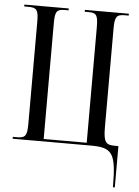

<svg xmlns="http://www.w3.org/2000/svg" viewBox="-61 -761 738 1018"><g transform="rotate(5 308.0 -252.0)"><path d="M579 210H589V-10H569C524 -10 509 -22 509 -102V-627C509 -691 518 -704 562 -704H583V-714H349V-704H370C412 -704 420 -691 420 -627V-13H191V-627C191 -691 199 -704 243 -704H263V-714H27V-704H50C94 -704 103 -692 103 -629V-87C103 -23 94 -10 50 -10H27V0H441C557 0 579 25 579 210Z"/></g></svg>

Font: Noto Serif Display ExtraCondensed
Style: Regular
Weight: 400
Width: 2
Designer: Monotype Design Team
Foundry: Monotype Imaging Inc.
Version: Version 2.009